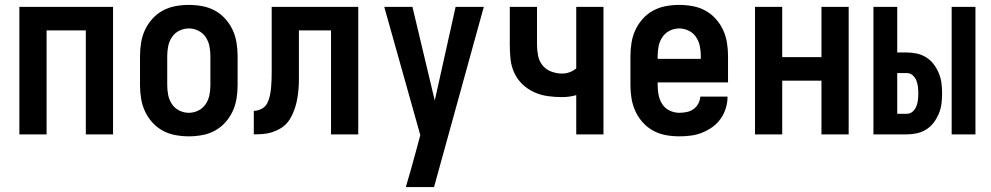

<svg xmlns="http://www.w3.org/2000/svg" viewBox="-20 -548 4040 783"><path d="M59 0V-520H441V0H330V-424H170V0Z M750 8Q723 8 695.5 3Q668 -2 644 -15Q620 -28 601.5 -48.5Q583 -69 571.5 -93.5Q560 -118 555.5 -145.5Q551 -173 551 -200V-320Q551 -347 555.5 -374.5Q560 -402 571.5 -426.5Q583 -451 601.5 -471.5Q620 -492 644 -505Q668 -518 695.5 -523Q723 -528 750 -528Q777 -528 804.5 -523Q832 -518 856 -505Q880 -492 898.5 -471.5Q917 -451 928.5 -426.5Q940 -402 944.5 -374.5Q949 -347 949 -320V-200Q949 -173 944.5 -145.5Q940 -118 928.5 -93.5Q917 -69 898.5 -48.5Q880 -28 856 -15Q832 -2 804.5 3Q777 8 750 8ZM750 -88Q770 -88 788.5 -97Q807 -106 818.5 -123Q830 -140 834 -160Q838 -180 838 -200V-320Q838 -340 834 -360Q830 -380 818.5 -397Q807 -414 788.5 -423Q770 -432 750 -432Q730 -432 711.5 -423Q693 -414 681.5 -397Q670 -380 666 -360Q662 -340 662 -320V-200Q662 -180 666 -160Q670 -140 681.5 -123Q693 -106 711.5 -97Q730 -88 750 -88Z M1015 0V-96Q1031 -96 1046.5 -104Q1062 -112 1069.5 -126.5Q1077 -141 1080.5 -157.5Q1084 -174 1085.5 -190.5Q1087 -207 1087.5 -223.5Q1088 -240 1088 -257V-520H1441V0H1330V-424H1199V-261Q1199 -242 1199 -223.5Q1199 -205 1197.5 -186.5Q1196 -168 1193 -149.5Q1190 -131 1184.5 -113Q1179 -95 1171 -78Q1163 -61 1151 -47Q1139 -33 1122.5 -23.5Q1106 -14 1088.5 -8.5Q1071 -3 1052 -1.5Q1033 0 1015 0Z M1635 215Q1646 179 1656 142.5Q1666 106 1676 70L1694 3L1547 -520H1662L1753 -138L1838 -520H1953L1750 215Z M2330 0V-160Q2316 -156 2301.5 -154Q2287 -152 2272 -152Q2243 -152 2214 -156Q2185 -160 2158.5 -172Q2132 -184 2110.5 -204.5Q2089 -225 2077 -251.5Q2065 -278 2062 -307Q2059 -336 2059 -365V-520H2170V-365Q2170 -343 2174.5 -320.5Q2179 -298 2193 -281Q2207 -264 2228.5 -256Q2250 -248 2272 -248Q2288 -248 2303 -253.5Q2318 -259 2330 -269V-520H2441V0Z M2750 8Q2722 8 2695 3Q2668 -2 2644 -15Q2620 -28 2601.5 -48.5Q2583 -69 2571.5 -94Q2560 -119 2555.5 -146Q2551 -173 2551 -200V-320Q2551 -347 2555.5 -374.5Q2560 -402 2571.5 -426.5Q2583 -451 2601.5 -471.5Q2620 -492 2644 -505Q2668 -518 2695.5 -523Q2723 -528 2750 -528Q2777 -528 2804.5 -523Q2832 -518 2856 -505Q2880 -492 2898.5 -471.5Q2917 -451 2928.5 -426.5Q2940 -402 2944.5 -374.5Q2949 -347 2949 -320V-212H2662V-200Q2662 -180 2666 -160Q2670 -140 2681 -123Q2692 -106 2711 -97Q2730 -88 2750 -88Q2765 -88 2780 -91Q2795 -94 2807.5 -102.5Q2820 -111 2827.5 -125Q2835 -139 2836 -154H2947Q2947 -130 2940 -107Q2933 -84 2919 -64Q2905 -44 2885.5 -30Q2866 -16 2843.5 -7Q2821 2 2797.5 5Q2774 8 2750 8ZM2662 -308H2838V-320Q2838 -340 2834 -360Q2830 -380 2818.5 -397Q2807 -414 2788.5 -423Q2770 -432 2750 -432Q2730 -432 2711.5 -423Q2693 -414 2681.5 -397Q2670 -380 2666 -360Q2662 -340 2662 -320Z M3059 0V-520H3170V-315H3330V-520H3441V0H3330V-219H3170V0Z M3861 0V-520H3958V0ZM3542 0V-520H3639V-334H3678Q3699 -334 3719.5 -329.5Q3740 -325 3758 -313.5Q3776 -302 3788.5 -285Q3801 -268 3809 -248.5Q3817 -229 3819.5 -208.5Q3822 -188 3822 -167Q3822 -146 3819.5 -125.5Q3817 -105 3809 -85.5Q3801 -66 3788.5 -49Q3776 -32 3758 -20.5Q3740 -9 3719.5 -4.5Q3699 0 3678 0ZM3678 -84Q3692 -84 3702 -93Q3712 -102 3717 -114.5Q3722 -127 3723.5 -140.5Q3725 -154 3725 -167Q3725 -180 3723.5 -193.5Q3722 -207 3717 -219.5Q3712 -232 3702 -241Q3692 -250 3678 -250H3639V-84Z"/></svg>

Font: Iosevka
Style: Bold
Weight: 700
Monospace: yes
Designer: Belleve Invis
Foundry: Belleve Invis
Version: Version 32.5.0; ttfautohint (v1.8.4)